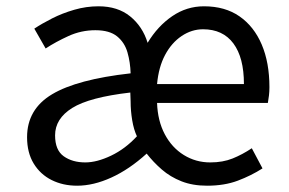

<svg xmlns="http://www.w3.org/2000/svg" viewBox="-20 -577 917 610"><path d="M225 13Q180 13 144 -5Q108 -23 87 -57.5Q66 -92 66 -141Q66 -230 145.5 -277.5Q225 -325 395 -344Q394 -379 385 -410.5Q376 -442 352 -461.5Q328 -481 283 -481Q238 -481 197.5 -462.5Q157 -444 125 -423L89 -486Q113 -502 145.5 -518.5Q178 -535 216 -546Q254 -557 293 -557Q354 -557 393.5 -525Q433 -493 449 -441Q481 -494 527 -525.5Q573 -557 628 -557Q695 -557 741 -525Q787 -493 811.5 -435.5Q836 -378 836 -300Q836 -286 834.5 -273.5Q833 -261 831 -250H479Q481 -193 503.5 -150.5Q526 -108 564 -84.5Q602 -61 648 -61Q688 -61 719 -73.5Q750 -86 780 -106L814 -42Q778 -19 735.5 -3Q693 13 638 13Q592 13 556.5 -1Q521 -15 494 -38.5Q467 -62 446 -89Q391 -39 334 -13Q277 13 225 13ZM251 -61Q288 -61 333 -82.5Q378 -104 415 -144Q405 -165 400 -195Q395 -225 395 -255L394 -283Q264 -268 209.5 -234Q155 -200 155 -147Q155 -100 182.5 -80.5Q210 -61 251 -61ZM479 -310H755Q755 -394 721.5 -439Q688 -484 625 -484Q589 -484 557 -462.5Q525 -441 504.5 -402.5Q484 -364 479 -310Z"/></svg>

Font: Noto Sans HK
Style: Regular
Weight: 400
Designer: Ryoko NISHIZUKA 西塚涼子 (kana, bopomofo & ideographs); Paul D. Hunt (Latin, Greek & Cyrillic); Sandoll Communications 산돌커뮤니
Foundry: Adobe
Version: Version 2.004-H2;hotconv 1.0.118;makeotfexe 2.5.65603